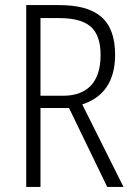

<svg xmlns="http://www.w3.org/2000/svg" viewBox="-20 -734 523 754"><path d="M212 -714H83V0H139V-310H251L401 0H465L303 -324C386 -351 432 -414 432 -519C432 -658 358 -714 212 -714ZM210 -663C325 -663 375 -623 375 -517C375 -409 320 -358 228 -358H139V-663Z"/></svg>

Font: Noto Sans Myanmar Condensed Light
Style: Regular
Weight: 300
Width: 3
Designer: Monotype Design Team
Foundry: Monotype Imaging Inc.
Version: Version 2.107